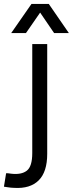

<svg xmlns="http://www.w3.org/2000/svg" viewBox="-102 -724 370 976"><path d="M138 -500V58Q138 150 94.5 193Q51 236 -30 231Q-37 231 -46.5 230Q-56 229 -65.5 227.5Q-75 226 -82 225L-71 157Q-68 156 -59.5 157Q-51 158 -45 159Q7 165 34.5 143.5Q62 122 62 54V-500ZM146 -704 248 -556H173L102 -660L30 -556H-45L58 -704Z"/></svg>

Font: Nata Sans
Style: Regular
Weight: 400
Designer: Daniel Uzquiano Cruz
Version: Version 1.001